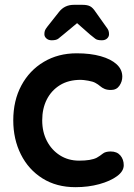

<svg xmlns="http://www.w3.org/2000/svg" viewBox="-20 -766 555 796"><path d="M298 -545Q355 -545 397.5 -533Q440 -521 463.5 -499.5Q487 -478 487 -448Q487 -428 475 -410.5Q463 -393 440 -393Q424 -393 413.5 -397.5Q403 -402 395 -409Q387 -416 376 -422Q366 -428 345.5 -431.5Q325 -435 315 -435Q264 -435 228.5 -413Q193 -391 174 -353.5Q155 -316 155 -267Q155 -219 174.5 -181.5Q194 -144 228.5 -122Q263 -100 308 -100Q333 -100 351 -103Q369 -106 381 -112Q395 -120 406 -129Q417 -138 439 -138Q465 -138 479 -121.5Q493 -105 493 -81Q493 -56 465 -35.5Q437 -15 391.5 -2.5Q346 10 293 10Q214 10 156 -26.5Q98 -63 66.5 -126Q35 -189 35 -267Q35 -349 68.5 -411.5Q102 -474 161.5 -509.5Q221 -545 298 -545ZM320 -687 243 -623Q230 -612 221.5 -605.5Q213 -599 194 -599Q181 -599 172.5 -606.5Q164 -614 164 -624Q164 -632 166 -638.5Q168 -645 176 -655L225 -717Q248 -746 286 -746H322Q342 -746 353.5 -740Q365 -734 376 -717L420 -655Q428 -645 430 -638.5Q432 -632 432 -624Q432 -614 424 -606.5Q416 -599 402 -599Q383 -599 375 -605.5Q367 -612 353 -623L269 -697Z"/></svg>

Font: Quicksand Light
Style: Bold
Weight: 700
Version: Version 3.004